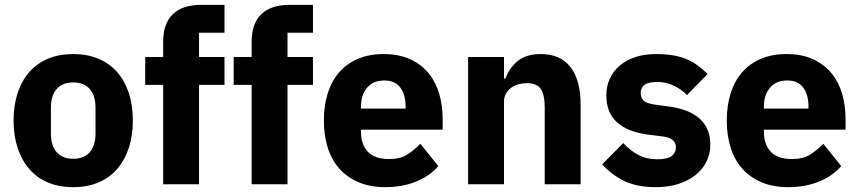

<svg xmlns="http://www.w3.org/2000/svg" viewBox="-20 -760 3544 792"><path d="M282 12Q224 12 178.5 -7Q133 -26 101.5 -62Q70 -98 53 -149Q36 -200 36 -263Q36 -326 53 -377Q70 -428 101.5 -463.5Q133 -499 178.5 -518Q224 -537 282 -537Q340 -537 385.5 -518Q431 -499 462.5 -463.5Q494 -428 511 -377Q528 -326 528 -263Q528 -200 511 -149Q494 -98 462.5 -62Q431 -26 385.5 -7Q340 12 282 12ZM282 -105Q326 -105 350 -132Q374 -159 374 -209V-316Q374 -366 350 -393Q326 -420 282 -420Q238 -420 214 -393Q190 -366 190 -316V-209Q190 -159 214 -132Q238 -105 282 -105Z M653 -410H579V-525H653V-587Q653 -663 693 -701.5Q733 -740 810 -740H906V-625H801V-525H906V-410H801V0H653Z M1018 -410H944V-525H1018V-587Q1018 -663 1058 -701.5Q1098 -740 1175 -740H1271V-625H1166V-525H1271V-410H1166V0H1018Z M1568 12Q1508 12 1461 -7.5Q1414 -27 1381.5 -62.5Q1349 -98 1332.5 -149Q1316 -200 1316 -263Q1316 -325 1332 -375.5Q1348 -426 1379.5 -462Q1411 -498 1457 -517.5Q1503 -537 1562 -537Q1627 -537 1673.5 -515Q1720 -493 1749.5 -456Q1779 -419 1792.5 -370.5Q1806 -322 1806 -269V-225H1469V-217Q1469 -165 1497 -134.5Q1525 -104 1585 -104Q1631 -104 1660 -122.5Q1689 -141 1714 -167L1788 -75Q1753 -34 1696.5 -11Q1640 12 1568 12ZM1565 -428Q1520 -428 1494.5 -398.5Q1469 -369 1469 -320V-312H1653V-321Q1653 -369 1631.5 -398.5Q1610 -428 1565 -428Z M1911 0V-525H2059V-436H2065Q2079 -477 2114 -507Q2149 -537 2211 -537Q2292 -537 2333.5 -483Q2375 -429 2375 -329V0H2227V-317Q2227 -368 2211 -392.5Q2195 -417 2154 -417Q2136 -417 2119 -412.5Q2102 -408 2088.5 -398Q2075 -388 2067 -373.5Q2059 -359 2059 -340V0Z M2685 12Q2609 12 2557 -12.5Q2505 -37 2464 -82L2551 -170Q2579 -139 2613 -121Q2647 -103 2690 -103Q2734 -103 2751 -116.5Q2768 -130 2768 -153Q2768 -190 2715 -197L2658 -204Q2481 -226 2481 -366Q2481 -404 2495.5 -435.5Q2510 -467 2536.5 -489.5Q2563 -512 2600.5 -524.5Q2638 -537 2685 -537Q2726 -537 2757.5 -531.5Q2789 -526 2813.5 -515.5Q2838 -505 2858.5 -489.5Q2879 -474 2899 -455L2814 -368Q2789 -393 2757.5 -407.5Q2726 -422 2693 -422Q2655 -422 2639 -410Q2623 -398 2623 -378Q2623 -357 2634.5 -345.5Q2646 -334 2678 -329L2737 -321Q2910 -298 2910 -163Q2910 -125 2894 -93Q2878 -61 2848.5 -37.5Q2819 -14 2777.5 -1Q2736 12 2685 12Z M3230 12Q3170 12 3123 -7.5Q3076 -27 3043.5 -62.5Q3011 -98 2994.5 -149Q2978 -200 2978 -263Q2978 -325 2994 -375.5Q3010 -426 3041.5 -462Q3073 -498 3119 -517.5Q3165 -537 3224 -537Q3289 -537 3335.5 -515Q3382 -493 3411.5 -456Q3441 -419 3454.5 -370.5Q3468 -322 3468 -269V-225H3131V-217Q3131 -165 3159 -134.5Q3187 -104 3247 -104Q3293 -104 3322 -122.5Q3351 -141 3376 -167L3450 -75Q3415 -34 3358.5 -11Q3302 12 3230 12ZM3227 -428Q3182 -428 3156.5 -398.5Q3131 -369 3131 -320V-312H3315V-321Q3315 -369 3293.5 -398.5Q3272 -428 3227 -428Z"/></svg>

Font: Aneliza ExtraBold
Style: Regular
Weight: 800
Designer: Mike Abbink, Paul van der Laan, Pieter van Rosmalen
Foundry: Bold Monday
Version: Version 3.001;September 8, 2019;FontCreator 11.5.0.2425 64-b